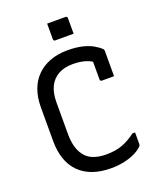

<svg xmlns="http://www.w3.org/2000/svg" viewBox="-166 -1008 932 1129"><g transform="rotate(-20 300.0 -444.0)"><path d="M268 -908Q282 -908 296.5 -908Q311 -908 325.5 -908Q340 -908 354.5 -908Q369 -908 383 -908Q388 -908 391 -905Q394 -902 394 -897V-799Q380 -799 365.5 -799Q351 -799 336.5 -799Q322 -799 307.5 -799Q293 -799 279 -799Q274 -799 271 -802Q268 -805 268 -810ZM333 20Q267 20 217 2Q167 -16 133 -50.5Q99 -85 82 -134.5Q65 -184 65 -247V-457Q65 -518 82 -566Q99 -614 133 -648.5Q167 -683 216 -701.5Q265 -720 327 -720Q377 -720 416 -711Q455 -702 482.5 -686.5Q510 -671 527 -654Q529 -653 530 -650.5Q531 -648 531.5 -645.5Q532 -643 532 -641Q532 -605 532 -563Q532 -521 532 -483Q513 -483 494 -483Q475 -483 456 -483Q451 -483 448 -486Q445 -489 445 -494Q445 -515 445 -537Q445 -559 445 -583Q445 -607 445 -635L470 -588Q439 -613 405 -623Q371 -633 326 -633Q275 -633 238 -613Q201 -593 181 -553.5Q161 -514 161 -453V-255Q161 -207 172.5 -170Q184 -133 209 -107Q231 -85 263 -75.5Q295 -66 333 -66Q390 -66 432.5 -81.5Q475 -97 519 -130H535Q535 -120 535 -110.5Q535 -101 535 -92Q535 -83 535 -74Q535 -65 535 -56Q535 -52 533.5 -49Q532 -46 530 -44Q511 -25 482 -11Q453 3 415 11.5Q377 20 333 20Z"/></g></svg>

Font: Rec Mono Linear
Style: Regular
Weight: 400
Monospace: yes
Version: Version 1.085; ttfautohint (v1.8.4.7-5d5b)